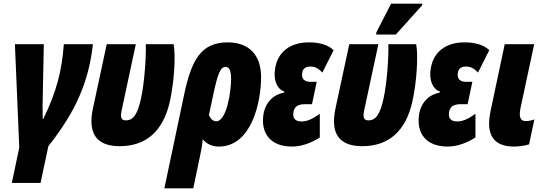

<svg xmlns="http://www.w3.org/2000/svg" viewBox="-20 -796 2976 1056"><path d="M45 210H203L246 8C396 -182 468 -344 491 -553H331C321 -410 291 -290 218 -142H215C215 -165 214 -188 214 -211L221 -553H62L86 16Z M638 8C786 8 878 -77 914 -237C938 -345 947 -489 935 -553H782C784 -478 774 -335 755 -252C737 -170 714 -134 673 -134C649 -134 640 -146 649 -189L727 -553H567L491 -199C464 -72 502 8 638 8Z M993 -277 884 240H1043L1081 58C1086 35 1093 0 1095 -30C1117 -4 1146 10 1184 10C1363 10 1416 -233 1416 -372C1416 -488 1355 -563 1232 -563C1086 -563 1033 -466 993 -277ZM1169 -129C1149 -129 1136 -147 1129 -163L1152 -271C1179 -398 1193 -428 1222 -428C1240 -428 1251 -410 1251 -362C1251 -292 1227 -129 1169 -129Z M1585 10C1640 10 1692 -10 1739 -40V-170C1695 -139 1667 -128 1639 -128C1608 -128 1588 -141 1594 -180C1599 -209 1618 -223 1658 -223H1696L1722 -346H1686C1652 -346 1637 -366 1642 -394C1645 -418 1660 -430 1686 -430C1714 -430 1731 -420 1753 -397L1815 -520C1781 -553 1729 -563 1679 -563C1578 -563 1507 -512 1493 -418C1483 -359 1501 -308 1544 -292L1543 -287C1484 -276 1440 -234 1429 -167C1413 -64 1467 10 1585 10Z M2048 -606H2157L2301 -766L2303 -776H2131L2051 -620ZM1972 8C2120 8 2212 -77 2248 -237C2272 -345 2281 -489 2269 -553H2116C2118 -478 2108 -335 2089 -252C2071 -170 2048 -134 2007 -134C1983 -134 1974 -146 1983 -189L2061 -553H1901L1825 -199C1798 -72 1836 8 1972 8Z M2441 10C2496 10 2548 -10 2595 -40V-170C2551 -139 2523 -128 2495 -128C2464 -128 2444 -141 2450 -180C2455 -209 2474 -223 2514 -223H2552L2578 -346H2542C2508 -346 2493 -366 2498 -394C2501 -418 2516 -430 2542 -430C2570 -430 2587 -420 2609 -397L2671 -520C2637 -553 2585 -563 2535 -563C2434 -563 2363 -512 2349 -418C2339 -359 2357 -308 2400 -292L2399 -287C2340 -276 2296 -234 2285 -167C2269 -64 2323 10 2441 10Z M2803 10C2830 10 2861 7 2890 -2L2919 -139C2902 -133 2886 -130 2872 -130C2849 -130 2839 -143 2839 -169C2839 -177 2840 -187 2842 -198L2918 -553H2756L2678 -185C2673 -160 2670 -137 2670 -117C2670 -30 2719 9 2803 10Z"/></svg>

Font: Noto Sans ExtraCondensed Black
Style: Italic
Weight: 900
Width: 2
Italic angle: -12°
Designer: Monotype Design Team
Foundry: Monotype Imaging Inc.
Version: Version 2.013